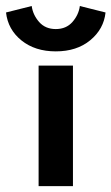

<svg xmlns="http://www.w3.org/2000/svg" viewBox="-94 -634 379 654"><path d="M265.5 -591.5Q259.5 -535 213.5 -497Q167.5 -459 96 -459Q25.5 -459 -20.8 -496.2Q-67 -533.5 -73.5 -591.5L14 -613.5Q18 -583.5 39.2 -559.2Q60.5 -535 96 -535Q131.5 -535 152.8 -559.2Q174 -583.5 178 -613.5ZM37.5 0V-410.5H154.5V0Z"/></svg>

Font: League Spartan SemiBold
Style: Regular
Weight: 600
Foundry: The League of Moveable Type
Version: Version 2.002